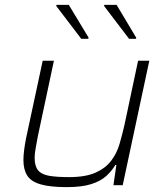

<svg xmlns="http://www.w3.org/2000/svg" viewBox="-20 -759 685 787"><path d="M253 8Q185 8 146 -3.5Q107 -15 91.5 -39.5Q76 -64 76 -103Q76 -121 79 -144.5Q82 -168 87 -193L155 -510H201L135 -200Q130 -173 126 -150.5Q122 -128 122 -112Q122 -78 136 -61Q150 -44 181 -38.5Q212 -33 263 -33Q331 -33 372 -51.5Q413 -70 436 -100.5Q459 -131 470 -169Q481 -207 490 -246L546 -510H592L483 0H445L457 -83H453Q438 -58 415.5 -37.5Q393 -17 354.5 -4.5Q316 8 253 8ZM313 -600 211 -734V-739H262L343 -605L342 -600ZM509 -600 407 -734V-739H458L538 -605V-600Z"/></svg>

Font: Saira SemiExpanded ExtraLight
Style: Italic
Weight: 250
Width: 6
Italic angle: -12°
Designer: Hector Gatti with collaboration of the Omnibus-Type team
Foundry: Omnibus-Type
Version: Version 1.101